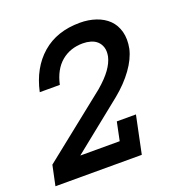

<svg xmlns="http://www.w3.org/2000/svg" viewBox="-146 -752 811 856"><g transform="rotate(-20 259.5 -324.0)"><path d="M492.2 -462.9Q481.9 -418 448 -371.1Q414.1 -324.2 362.8 -282.2L124 -90.8H311L329.1 -178.2H419.9L382.8 0H-26.9L-6.8 -95.2L301.8 -340.8Q341.8 -375 363.3 -405Q384.8 -435.1 391.1 -462.9Q396 -487.8 390.4 -505.9Q384.8 -523.9 372.3 -535.4Q359.9 -546.9 342 -552Q324.2 -557.1 305.2 -557.1Q245.1 -557.1 203.1 -522Q161.1 -486.8 146 -418H50.8Q74.2 -525.9 144.5 -586.9Q214.8 -647.9 324.2 -647.9Q365.2 -647.9 400.1 -636Q435.1 -624 458.5 -601.1Q481.9 -578.1 491.5 -543Q501 -507.8 492.2 -462.9Z"/></g></svg>

Font: Anonymous Pro
Style: Bold Italic
Weight: 700
Italic angle: -12°
Monospace: yes
Designer: Mark Simonson
Version: Version 1.003